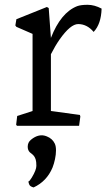

<svg xmlns="http://www.w3.org/2000/svg" viewBox="-20 -532 457 812"><path d="M376 -397Q348.1 -430.2 310.5 -430.2Q278.3 -430.2 232.9 -366.2Q213.4 -338.4 195.3 -302.7V-62.5L317.9 -45.9L319.8 -39.1L314.5 0H51.8L48.3 -4.4L52.7 -41.5L117.7 -62.5V-388.7L49.3 -418.5L44.9 -424.3L49.3 -450.7L178.2 -502.4L186 -498L195.3 -371.6Q236.8 -478.5 306.2 -505.9Q321.8 -511.7 350.6 -511.7Q379.4 -511.7 409.7 -495.6Q407.7 -430.2 376 -397ZM97.2 88.4Q97.2 70.3 110.8 59.1Q145 30.8 178.2 44.9Q201.7 54.2 211.9 75.7Q216.8 86.4 216.8 104Q216.8 121.6 212.6 141.1Q208.5 160.6 202.1 176.8Q177.7 234.9 122.1 260.7Q107.4 256.8 104 249Q100.6 241.2 100.1 235.4Q104.5 235.4 114.3 219.2Q133.8 187 133.8 169.4Q133.8 151.9 131.1 143.1Q128.4 134.3 124.3 128.7Q120.1 123 115.5 119.6Q110.8 116.2 106.4 112.3Q97.2 103.5 97.2 88.4Z"/></svg>

Font: Trykker
Style: Regular
Weight: 400
Designer: Magnus Gaarde
Foundry: Magnus Gaarde
Version: Version 1.001